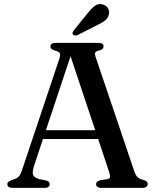

<svg xmlns="http://www.w3.org/2000/svg" viewBox="-20 -907 752 927"><path d="M172.5 -278.5H470.5L474 -236H168ZM220 -18Q220 -10 214.2 -5Q208.5 0 195.5 0H40.5Q27.5 0 21.5 -4.8Q15.5 -9.5 15.5 -17.5Q15.5 -24 19.2 -28Q23 -32 33.5 -36.5L53 -43Q67 -49 74.5 -59.8Q82 -70.5 90.5 -98L266.5 -623.5Q272.5 -641.5 269 -649.5Q265.5 -657.5 248 -662Q234.5 -665.5 229 -670.5Q223.5 -675.5 223.5 -682.5Q223.5 -691 229.8 -695.5Q236 -700 248.5 -700H455Q468 -700 474 -695.5Q480 -691 480 -683Q480 -675.5 474.8 -670.5Q469.5 -665.5 456.5 -662.5Q442 -659 439.5 -653Q437 -647 441.5 -632.5L627 -84Q633.5 -63 643 -53Q652.5 -43 670 -39Q684 -35 688.5 -30.2Q693 -25.5 693 -18Q693 -10 686.8 -5Q680.5 0 667.5 0H469Q456.5 0 450.2 -5Q444 -10 444 -18Q444 -25 448.5 -29.5Q453 -34 463.5 -36.5L498.5 -42Q511 -45 511.5 -53.2Q512 -61.5 506 -79.5L314.5 -654L329 -661L143.5 -103.5Q138 -85 138 -73.5Q138 -62 145.2 -54.8Q152.5 -47.5 168 -42.5L201 -36Q211 -33.5 215.5 -29.2Q220 -25 220 -18ZM402.5 -842.5Q420.5 -865.5 437 -878.2Q453.5 -891 474.5 -886Q492.5 -882 501 -867.5Q509.5 -853 505.5 -838Q502 -820 487.8 -808.5Q473.5 -797 450.5 -786.5L354 -737.5Q348.5 -735.5 342.5 -735.8Q336.5 -736 332.5 -740Q328.5 -744.5 330.5 -749.8Q332.5 -755 336 -760Z"/></svg>

Font: Fraunces
Style: Regular
Weight: 400
Version: Version 1.000;[b76b70a41]